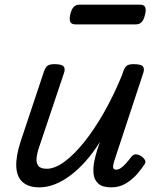

<svg xmlns="http://www.w3.org/2000/svg" viewBox="-20 -791 685 826"><path d="M149 15Q103 15 77.5 -7.5Q52 -30 50 -74.5Q48 -119 69 -183L169 -483Q176 -503 185.5 -509Q195 -515 214 -515Q245 -515 253.5 -505.5Q262 -496 255 -476L149 -160Q140 -135 137.5 -113Q135 -91 144.5 -78Q154 -65 181 -65Q216 -65 257 -95Q298 -125 341.5 -179Q385 -233 427 -306.5Q469 -380 505 -468L510 -483Q517 -503 526.5 -509Q536 -515 555 -515Q586 -515 594.5 -505.5Q603 -496 596 -476L473 -103Q467 -85 466.5 -76Q466 -67 470 -64Q474 -61 479 -61Q489 -61 499 -67.5Q509 -74 520 -86Q531 -98 544 -115Q553 -127 564 -127Q575 -127 588 -119Q601 -109 604.5 -100.5Q608 -92 601 -83Q591 -67 571.5 -44Q552 -21 523.5 -3Q495 15 459 15Q420 15 402.5 -1.5Q385 -18 382.5 -43Q380 -68 385.5 -96Q391 -124 399 -148L410 -180Q380 -133 348 -97Q316 -61 282.5 -36Q249 -11 215.5 2Q182 15 149 15ZM306 -686Q286 -686 282 -698Q278 -710 282 -728Q287 -749 296 -760Q305 -771 323 -771H581Q601 -771 605 -759Q609 -747 604 -728Q599 -707 590 -696.5Q581 -686 563 -686Z"/></svg>

Font: Playwrite CA
Style: Regular
Weight: 400
Designer: Veronika Burian, José Scaglione
Foundry: TypeTogether
Version: Version 1.002